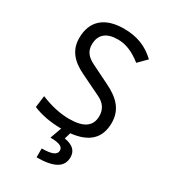

<svg xmlns="http://www.w3.org/2000/svg" viewBox="-223 -814 1031 1160"><g transform="rotate(30 293.0 -234.0)"><path d="M222.7 234.4C343.3 234.4 400.4 201.2 400.4 131.8C400.4 87.4 372.6 60.1 313.5 50.3L326.2 6.8C450.7 -6.3 512.2 -65.9 512.2 -172.4C512.2 -259.8 463.4 -315.9 369.6 -361.3L244.1 -423.3C195.8 -446.8 170.9 -475.6 170.9 -522.5C170.9 -592.8 213.9 -628.4 293 -628.4C348.6 -628.4 399.9 -607.4 458.5 -561L514.6 -617.7C451.7 -676.8 383.3 -703.1 292.5 -703.1C158.7 -703.1 85.4 -637.7 85.4 -519C85.4 -436.5 131.3 -382.3 216.3 -341.8L358.9 -272.5C403.8 -251 426.8 -217.3 426.8 -170.9C426.8 -99.6 377.4 -64.9 276.9 -64.9C213.4 -64.9 147.5 -79.6 77.6 -108.4L66.9 -26.9C124 -2.9 189.9 9.3 264.6 9.8L235.8 89.4C296.9 89.4 324.7 101.6 324.7 128.9C324.7 158.7 292.5 172.4 222.7 172.4Z"/></g></svg>

Font: Cascadia Mono PL SemiLight
Style: Regular
Weight: 350
Monospace: yes
Designer: Aaron Bell
Foundry: Saja Typeworks
Version: Version 2404.023